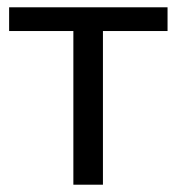

<svg xmlns="http://www.w3.org/2000/svg" viewBox="-20 -506 484 526"><path d="M181 0V-421H5V-486H439V-421H262V0Z"/></svg>

Font: NunitoSans1
Style: Book
Weight: 400
Designer: Vernon Adams
Foundry: Vernon Adams
Version: Version 3.101;gftools[0.9.27]